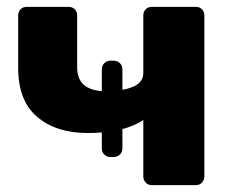

<svg xmlns="http://www.w3.org/2000/svg" viewBox="-20 -540 679 560"><path d="M423 0Q412 0 405 -7.5Q398 -15 398 -25V-190Q370 -171 329 -161.5Q288 -152 236 -152Q144 -152 88.5 -199Q33 -246 33 -342V-495Q33 -506 40 -513Q47 -520 58 -520H180Q191 -520 198 -513Q205 -506 205 -495V-344Q205 -308 226.5 -291Q248 -274 288 -274Q336 -274 367 -286.5Q398 -299 398 -327V-495Q398 -506 405 -513Q412 -520 423 -520H551Q562 -520 569 -513Q576 -506 576 -495V-25Q576 -15 569 -7.5Q562 0 551 0ZM277 -338Q277 -349 284.5 -356Q292 -363 302 -363H311Q322 -363 329.5 -356Q337 -349 337 -338V-107Q337 -96 329.5 -89Q322 -82 311 -82H302Q292 -82 284.5 -89Q277 -96 277 -107Z"/></svg>

Font: DVN-Rubik
Style: Bold
Weight: 700
Designer: Hubert and Fischer
Foundry: Hubert & Fischer
Version: Version 2.102